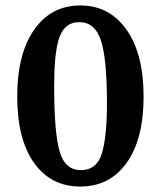

<svg xmlns="http://www.w3.org/2000/svg" viewBox="-20 -716 588 702"><path d="M371 -338Q371 -502 349 -568.5Q327 -635 270 -635Q213 -635 194 -570Q178 -515 178 -401Q178 -234 197.5 -164Q217 -94 275.5 -94Q334 -94 352.5 -155Q371 -216 371 -338ZM442.5 -607.5Q505 -519 505 -363Q505 -207 443 -120.5Q381 -34 273.5 -34Q166 -34 104.5 -120.5Q43 -207 43 -363Q43 -519 105 -607.5Q167 -696 273.5 -696Q380 -696 442.5 -607.5Z"/></svg>

Font: Halant SemiBold
Style: Regular
Weight: 600
Designer: Hitesh Malaviya (Devanagari), Satya Rajpurohit (Latin)
Foundry: Indian Type Foundry
Version: Version 1.101;PS 1.0;hotconv 1.0.78;makeotf.lib2.5.61930; tt